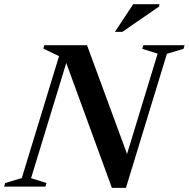

<svg xmlns="http://www.w3.org/2000/svg" viewBox="-49 -904 914 930"><path d="M578.5 -125.5 550 -104.5 714.5 -644 640 -667.5 645 -685H845L840 -667.5L759.5 -643.5L561 6H493L261.5 -627.5L282 -632L101.5 -41L176 -17.5L171 0H-29L-24 -17.5L56.5 -41.5L237 -632L161 -668.5L165.5 -685H372.5ZM507.5 -749.5 596 -883.5H723.5L721.5 -872.5L543.5 -749.5Z"/></svg>

Font: Newsreader 36pt SemiBold
Style: Italic
Weight: 600
Italic angle: -17°
Designer: Hugues Gentile
Foundry: Production Type
Version: Version 1.003